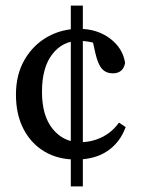

<svg xmlns="http://www.w3.org/2000/svg" viewBox="-20 -625 507 686"><path d="M276 41H233V-605H276ZM262 -479Q204 -479 167 -431.5Q130 -384 130 -297Q130 -211 168.5 -164Q207 -117 266 -117Q309 -117 345.5 -135.5Q382 -154 405 -187L429 -171Q409 -116 364 -85.5Q319 -55 251 -55Q187 -55 139 -83.5Q91 -112 64 -164Q37 -216 37 -287Q37 -359 68 -412Q99 -465 150 -493.5Q201 -522 262 -522Q327 -522 373 -487.5Q419 -453 427 -400Q420 -363 383 -363Q359 -363 344.5 -379Q330 -395 321 -434L308 -492L353 -457Q330 -469 307 -474Q284 -479 262 -479Z"/></svg>

Font: Lisu Bosa Medium
Style: Regular
Weight: 500
Designer: David Morse, Annie Olsen, Victor Gaultney, Frank Grießhammer (Latin)
Foundry: SIL International
Version: Version 2.000